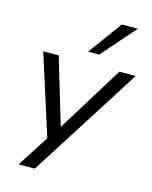

<svg xmlns="http://www.w3.org/2000/svg" viewBox="-135 -845 881 1113"><g transform="rotate(15 305.0 -289.0)"><path d="M87 180 218 -24V21L55 -490H148L272 -75H256L512 -490H610L184 180ZM307 -555 455 -758H551L373 -555Z"/></g></svg>

Font: Nunito Sans 10pt SemiExpanded
Style: Italic
Weight: 400
Width: 6
Italic angle: -9°
Designer: Vernon Adams
Foundry: Vernon Adams
Version: Version 3.101;gftools[0.9.27]